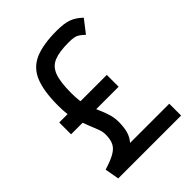

<svg xmlns="http://www.w3.org/2000/svg" viewBox="-228 -935 1056 1056"><g transform="rotate(-45 300.0 -407.0)"><path d="M66 0 51 -83Q106 -100 135.5 -117Q165 -134 176.5 -158Q188 -182 188 -219Q188 -233 185.5 -244Q183 -255 176.5 -272Q170 -289 158 -318Q142 -359 132.5 -388.5Q123 -418 119 -447.5Q115 -477 115 -516Q115 -630 142 -695Q169 -760 232 -787Q295 -814 401 -814Q458 -814 491.5 -802Q525 -790 557 -759L499 -684Q482 -700 470 -708Q458 -716 443 -719Q428 -722 401 -722Q329 -722 288.5 -705.5Q248 -689 231.5 -644.5Q215 -600 215 -516Q215 -481 218 -456.5Q221 -432 229 -409Q237 -386 250 -354Q265 -320 273 -297.5Q281 -275 284.5 -257.5Q288 -240 288 -219Q288 -176 279.5 -146Q271 -116 250 -92H555V0ZM54 -355V-447H424V-355Z"/></g></svg>

Font: Victor Mono
Style: Bold
Weight: 700
Monospace: yes
Designer: Rune Bjørnerås
Version: Version 1.561;gftools[0.9.30]